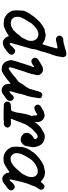

<svg xmlns="http://www.w3.org/2000/svg" viewBox="724 -1498 817 2304"><g transform="rotate(90 1132.0 -345.5)"><path d="M623 -734Q634 -735 642 -731Q650 -728 652 -724Q653 -723 656 -720Q664 -711 665 -700Q666 -696 665 -687Q664 -674 660 -660Q659 -654 658 -648Q657 -642 656.5 -639Q656 -636 656 -632.5Q656 -629 654.5 -625.5Q653 -622 652 -617Q651 -612 649.5 -607.5Q648 -603 642.5 -582.5Q637 -562 635 -559Q627 -548 623 -530Q622 -525 619 -515.5Q616 -506 614.5 -499.5Q613 -493 611 -490Q607 -478 605 -470Q604 -463 602 -457Q600 -451 598.5 -444Q597 -437 596 -433Q589 -414 586 -404Q585 -399 579 -385Q574 -372 573 -365Q572 -360 571 -352Q566 -313 562 -303Q561 -300 558.5 -290.5Q556 -281 554.5 -277.5Q553 -274 552.5 -270.5Q552 -267 549 -258Q546 -249 545 -244Q540 -226 532 -200Q529 -191 527 -183Q523 -168 518 -152Q505 -106 502 -93Q500 -82 498.5 -81Q497 -80 496 -72Q494 -59 500 -55Q502 -54 505.5 -54.5Q509 -55 509.5 -55.5Q510 -56 512 -56Q519 -59 519 -62Q519 -62 522 -65Q530 -72 528 -72Q527 -72 533 -78Q539 -84 546.5 -91.5Q554 -99 558 -102Q574 -116 587 -119Q600 -121 612 -114Q621 -109 628 -99Q635 -90 636 -80Q638 -67 629 -53Q627 -50 616.5 -39Q606 -28 603 -27Q601 -25 597 -21.5Q593 -18 586.5 -13Q580 -8 578 -7Q572 -2 564 2Q561 4 556 8Q549 12 542 16Q538 17 531 20Q518 26 500 28Q495 28 487 28Q479 28 477 28Q475 27 468 24Q461 21 454 16Q443 9 435 0Q427 -9 422 -20Q417 -28 417 -32Q417 -39 413 -41Q408 -45 392 -32Q386 -28 377 -22Q365 -15 357 -11Q352 -10 348.5 -7.5Q345 -5 337 -1.5Q329 2 328 3Q323 7 307 12Q295 17 275 18Q266 19 259 18.5Q252 18 249 17Q243 16 223 15Q209 15 185 2Q161 -10 144 -28Q122 -51 111 -78Q108 -85 108.5 -85.5Q109 -86 108 -90.5Q107 -95 107 -97Q107 -99 106 -100Q106 -104 105 -115Q105 -121 104 -127Q103 -133 103.5 -144.5Q104 -156 105 -161Q105 -167 105.5 -180Q106 -193 106 -196Q106 -199 107 -201Q107 -211 107.5 -212.5Q108 -214 108.5 -216.5Q109 -219 109 -220Q107 -221 119 -248Q125 -263 135 -280Q138 -285 141.5 -291Q145 -297 147.5 -300.5Q150 -304 150 -304Q151 -303 154 -308Q156 -310 158 -312Q160 -314 160.5 -315.5Q161 -317 163 -319Q167 -325 166 -326Q165 -327 170 -333Q186 -354 204 -374Q226 -399 249 -419Q286 -451 322 -468Q326 -469 330 -471Q334 -473 336.5 -473.5Q339 -474 339 -474Q339 -473 345 -475Q349 -476 350 -475.5Q351 -475 353.5 -475.5Q356 -476 359 -477Q366 -477 370 -479Q371 -480 374 -480L377 -481V-482Q382 -482 386 -483Q388 -484 388 -484.5Q388 -485 395.5 -485.5Q403 -486 407 -485Q430 -483 451 -476Q461 -473 470 -468.5Q479 -464 483 -461Q488 -458 493 -454Q502 -448 507 -447Q510 -447 512 -450Q514 -453 516 -461Q518 -468 520 -475Q522 -482 524.5 -490Q527 -498 529.5 -506Q532 -514 535 -525Q538 -536 539 -536L542 -545Q542 -547 541.5 -547.5Q541 -548 542 -551Q543 -554 544 -558Q548 -571 551 -582Q559 -608 560 -615Q561 -624 555 -627Q551 -629 539 -626Q531 -625 527.5 -624Q524 -623 515 -621Q481 -613 465 -610Q450 -608 440 -610Q434 -612 428.5 -615.5Q423 -619 418 -624.5Q413 -630 411 -635Q406 -647 408 -659Q410 -671 420 -681Q430 -691 444 -695Q457 -699 458 -698Q459 -697 461.5 -697Q464 -697 466 -697.5Q468 -698 471 -698Q494 -700 507 -704Q513 -706 516 -707Q519 -708 523.5 -709.5Q528 -711 535.5 -712.5Q543 -714 548.5 -715Q554 -716 557 -717L564 -719L565 -720Q574 -722 574 -723Q574 -724 582.5 -726Q591 -728 598 -729Q614 -733 623 -734ZM395 -398Q376 -401 348 -389Q331 -382 310 -365Q300 -358 287 -345Q265 -323 259 -314Q256 -308 254.5 -306Q253 -304 251 -300Q249 -296 247 -293.5Q245 -291 243.5 -288Q242 -285 240.5 -282.5Q239 -280 238 -277Q237 -274 233 -269Q229 -264 220 -250Q217 -246 213 -239Q205 -226 196 -205Q193 -199 191 -196Q185 -187 183 -164Q182 -157 181 -152Q180 -144 182 -127Q184 -115 192 -102Q196 -94 202 -88Q208 -82 210 -80Q215 -75 218 -75Q219 -75 220 -74L226 -72Q226 -72 230 -71Q236 -69 237 -70Q237 -70 240 -69Q243 -68 250 -67Q257 -66 265 -67Q286 -68 308 -79Q319 -85 325 -89Q326 -90 327 -90Q329 -89 338 -95Q350 -105 349 -107Q349 -108 352 -110Q382 -137 408 -175Q410 -179 411 -179Q413 -179 417 -184Q418 -187 419 -186.5Q420 -186 422 -189.5Q424 -193 424.5 -193Q425 -193 425 -193.5Q425 -194 427 -196Q430 -201 437 -214Q450 -240 451 -243Q453 -245 454.5 -249Q456 -253 458 -258Q463 -268 463 -269Q463 -270 464 -270Q465 -271 468 -283Q469 -288 469 -288.5Q469 -289 469 -291Q470 -298 470 -314Q470 -322 469 -330Q468 -334 467.5 -337.5Q467 -341 466.5 -342.5Q466 -344 465.5 -344Q465 -344 463 -348Q460 -357 455 -365Q449 -375 441 -381Q424 -396 404 -397Q398 -398 395 -398Z M815 -453Q816 -455 824 -453Q836 -451 844 -447Q852 -442 862 -433Q870 -424 876 -413Q883 -398 881 -389Q881 -385 881 -383Q881 -374 875 -356Q873 -351 872 -344Q871 -337 869.5 -330Q868 -323 868 -319Q867 -313 849 -258Q839 -230 837 -226Q834 -220 833.5 -214Q833 -208 825 -187Q820 -171 801 -113Q793 -89 791 -79Q790 -73 789 -68Q785 -51 791 -45Q797 -39 802 -42Q803 -43 806 -44Q814 -45 817 -50Q818 -52 823 -54Q847 -69 879 -95Q896 -109 918 -129Q922 -132 922 -132Q923 -130 928 -135Q930 -138 932 -138.5Q934 -139 936 -141Q938 -143 938 -142.5Q938 -142 940 -144Q942 -146 942.5 -145.5Q943 -145 944 -146.5Q945 -148 945.5 -148Q946 -148 947 -149Q948 -150 948.5 -150Q949 -150 949.5 -151Q950 -152 952 -153Q957 -156 961 -161Q962 -163 966.5 -169Q971 -175 971 -175.5Q971 -176 971.5 -176.5Q972 -177 972.5 -178.5Q973 -180 974 -181Q975 -182 975.5 -183Q976 -184 977 -186Q981 -190 980 -190Q979 -190 982 -193Q986 -198 985 -200Q984 -200 988 -205Q1029 -257 1045 -290Q1049 -300 1068 -371L1075 -398L1078 -405Q1079 -408 1079.5 -408.5Q1080 -409 1081.5 -412.5Q1083 -416 1083.5 -418Q1084 -420 1084.5 -420.5Q1085 -421 1085.5 -421.5Q1086 -422 1087 -425Q1088 -428 1089 -428.5Q1090 -429 1090 -430Q1090 -431 1093.5 -434.5Q1097 -438 1097 -438Q1098 -439 1099 -440Q1100 -441 1100.5 -441Q1101 -441 1103.5 -442.5Q1106 -444 1107.5 -444Q1109 -444 1110 -445Q1111 -445 1118 -445Q1125 -445 1125.5 -444Q1126 -443 1128.5 -442.5Q1131 -442 1132 -441L1138 -439L1139 -438Q1140 -438 1141 -438H1143Q1148 -433 1149 -433.5Q1150 -434 1153 -428Q1156 -422 1157 -418.5Q1158 -415 1158 -408Q1158 -399 1154 -384Q1153 -381 1152 -373Q1150 -354 1149 -349Q1148 -345 1147.5 -342Q1147 -339 1146 -334Q1145 -328 1146 -328V-327Q1145 -325 1145 -324Q1145 -321 1137 -290Q1134 -279 1133 -274Q1129 -258 1127 -253Q1126 -249 1126 -249Q1126 -248 1125.5 -248Q1125 -248 1125 -248L1122 -240Q1122 -240 1120 -235Q1115 -221 1111 -205Q1109 -195 1107.5 -190Q1106 -185 1104 -174Q1102 -163 1101 -159Q1100 -155 1097 -143Q1090 -115 1085 -102Q1084 -98 1083 -94Q1082 -90 1079 -83Q1075 -72 1074 -62Q1073 -55 1075 -53Q1075 -52 1077.5 -52Q1080 -52 1081 -52.5Q1082 -53 1082.5 -53Q1083 -53 1084 -54Q1085 -55 1085.5 -55Q1086 -55 1087 -56Q1088 -57 1088.5 -57Q1089 -57 1091 -58.5Q1093 -60 1096 -61.5Q1099 -63 1100 -63.5Q1101 -64 1101 -64Q1102 -64 1106 -70Q1109 -72 1109.5 -72.5Q1110 -73 1112.5 -76Q1115 -79 1117.5 -82Q1120 -85 1120 -85Q1120 -85 1122 -86.5Q1124 -88 1124 -88.5Q1124 -89 1126.5 -91Q1129 -93 1129.5 -94Q1130 -95 1135 -97Q1137 -98 1138 -98.5Q1139 -99 1139 -100Q1138 -102 1151 -102Q1152 -102 1153 -102Q1163 -102 1172 -96Q1175 -94 1180.5 -88Q1186 -82 1186 -80Q1187 -79 1188.5 -74.5Q1190 -70 1190 -61Q1190 -46 1185 -35Q1181 -28 1165 -14Q1152 -2 1151 -3Q1150 -3 1148 -1Q1139 5 1130 11Q1121 16 1116 21Q1108 28 1101 32Q1099 34 1097 35Q1093 38 1084 40Q1073 43 1060 43Q1047 42 1039 39Q1008 27 994 -1Q985 -20 986 -49Q987 -58 986.5 -60Q986 -62 983 -62Q978 -62 960 -47Q953 -40 941 -31Q937 -28 932 -23.5Q927 -19 924.5 -17.5Q922 -16 918 -12.5Q914 -9 911 -7.5Q908 -6 902 -1Q889 9 871 20Q863 25 856 28Q854 29 851 31Q842 37 827 41Q816 44 800 41Q795 41 791 41Q785 41 775 38Q760 33 748 25Q738 18 732 10Q729 7 726 3Q721 -4 716 -13Q710 -23 711 -24V-25Q711 -26 708 -37Q707 -40 706 -43Q705 -46 704.5 -46.5Q704 -47 704 -50Q703 -58 702 -58Q701 -58 701 -66Q703 -94 720 -146Q727 -170 728 -171Q730 -172 731 -175Q736 -185 737 -193L736 -195Q736 -196 741.5 -212Q747 -228 758 -262.5Q769 -297 772 -307L776 -315V-313L777 -315Q778 -318 780.5 -324.5Q783 -331 783 -332Q785 -334 786 -340Q787 -345 784 -346Q781 -347 775 -344Q768 -341 768 -338Q768 -338 756 -330Q730 -315 720 -314Q711 -313 704 -315Q696 -317 686 -327Q678 -334 675 -343Q668 -357 675 -372Q680 -385 695 -396Q702 -401 719 -411Q725 -415 733 -420Q774 -446 789 -450Q794 -452 795 -452Q797 -452 802.5 -452Q808 -452 811 -452Q814 -452 815 -453Z M1612 -475Q1620 -475 1633 -474Q1651 -472 1667 -464Q1673 -462 1675 -461Q1679 -459 1683 -457Q1688 -454 1689 -454.5Q1690 -455 1698.5 -447Q1707 -439 1712 -433Q1726 -416 1732 -397Q1734 -392 1735 -389Q1737 -384 1741 -369Q1747 -343 1745 -325Q1745 -322 1744 -319Q1743 -316 1742 -311Q1741 -299 1739 -291Q1738 -285 1737 -278Q1736 -271 1735.5 -268.5Q1735 -266 1734.5 -262Q1734 -258 1732.5 -253.5Q1731 -249 1730 -245Q1728 -231 1710 -212Q1702 -204 1694 -198Q1684 -191 1674 -188Q1669 -186 1662 -186Q1641 -185 1627 -190Q1615 -195 1600 -207Q1590 -214 1586 -220L1581 -225L1574 -245Q1573 -253 1574 -263Q1577 -292 1599 -315Q1605 -321 1614.5 -328.5Q1624 -336 1625 -336Q1627 -335 1633 -340Q1635 -341 1635 -341Q1637 -340 1642 -346L1644 -349L1645 -350Q1650 -358 1648 -360Q1647 -360 1648 -362Q1648 -366 1645 -372Q1639 -384 1625 -389Q1617 -391 1603 -386Q1598 -384 1595.5 -383.5Q1593 -383 1591 -382L1586 -377L1577 -369Q1572 -364 1566 -360Q1549 -345 1537 -331Q1530 -322 1528 -322.5Q1526 -323 1514 -306Q1503 -291 1497 -282Q1494 -278 1491.5 -275Q1489 -272 1486 -267Q1473 -248 1468 -236Q1466 -229 1464 -225Q1462 -221 1462.5 -220Q1463 -219 1462 -217Q1458 -206 1451 -192Q1450 -190 1448.5 -185.5Q1447 -181 1445 -176Q1436 -155 1430 -137Q1427 -131 1425 -124.5Q1423 -118 1422 -115Q1416 -96 1413 -94Q1412 -93 1408 -83Q1405 -75 1407 -71Q1409 -67 1418 -67Q1423 -67 1424 -68Q1425 -69 1449 -69Q1475 -68 1483 -65Q1494 -59 1502 -49Q1507 -43 1509 -36Q1512 -29 1510 -23Q1508 -13 1504 -6Q1494 10 1477 15Q1464 18 1442 16Q1430 15 1421 18L1418 19H1344Q1260 19 1258 17Q1257 17 1249 16.5Q1241 16 1234 16L1227 15L1223 13Q1216 9 1210 3Q1204 -4 1201 -10Q1195 -26 1202 -41Q1211 -60 1230 -66Q1234 -67 1235 -66.5Q1236 -66 1243 -67L1251 -68Q1251 -69 1261 -69Q1271 -69 1282 -69Q1293 -69 1296 -70Q1302 -71 1307 -76Q1314 -83 1321 -109Q1322 -113 1322.5 -115.5Q1323 -118 1323.5 -119.5Q1324 -121 1324 -122Q1325 -122 1326 -124.5Q1327 -127 1328 -131Q1329 -135 1330 -142Q1331 -148 1331 -151Q1331 -154 1333 -164Q1335 -174 1337 -184.5Q1339 -195 1339 -198Q1341 -204 1344 -224Q1345 -237 1346 -238Q1349 -240 1349 -247Q1349 -249 1349.5 -249.5Q1350 -250 1351 -254Q1353 -261 1355 -269Q1356 -274 1358 -280Q1361 -294 1364 -298Q1364 -299 1364 -300Q1364 -301 1364 -301Q1366 -301 1367 -306Q1367 -308 1367.5 -308Q1368 -308 1368.5 -309.5Q1369 -311 1370 -311Q1372 -311 1372 -314Q1372 -315 1373 -315Q1374 -315 1373 -318Q1373 -319 1372.5 -321.5Q1372 -324 1371 -324.5Q1370 -325 1370 -326Q1370 -327 1370 -328Q1370 -329 1369 -328L1368 -329L1367 -335V-336Q1367 -337 1367 -340Q1366 -343 1365 -359Q1364 -379 1360 -384Q1359 -385 1357 -385Q1352 -386 1339 -377Q1336 -374 1330.5 -371Q1325 -368 1321.5 -366Q1318 -364 1314 -362.5Q1310 -361 1304 -358Q1291 -351 1278 -350Q1273 -350 1268 -351Q1263 -352 1262 -352Q1256 -353 1247 -362Q1241 -370 1238 -376Q1231 -394 1242 -412Q1249 -422 1262 -431Q1283 -445 1314 -461Q1320 -463 1321.5 -463Q1323 -463 1328 -465Q1333 -467 1336 -467Q1340 -467 1343 -469Q1345 -470 1349 -470Q1358 -471 1358 -473Q1358 -473 1364 -473Q1386 -472 1406 -460Q1413 -455 1420 -447Q1431 -436 1436 -424Q1446 -404 1446 -384Q1446 -379 1445.5 -378Q1445 -377 1444.5 -372Q1444 -367 1443 -362.5Q1442 -358 1442 -354.5Q1442 -351 1443 -351Q1446 -351 1446 -354Q1446 -354 1447.5 -356Q1449 -358 1449 -358.5Q1449 -359 1450 -361Q1454 -366 1453 -366Q1453 -367 1456 -370Q1462 -376 1462 -378H1461Q1459 -377 1461.5 -379.5Q1464 -382 1472 -390Q1477 -396 1484.5 -403.5Q1492 -411 1497.5 -416.5Q1503 -422 1503 -421.5Q1503 -421 1504 -421.5Q1505 -422 1507 -423.5Q1509 -425 1511 -427Q1514 -429 1514.5 -429Q1515 -429 1517.5 -431Q1520 -433 1521 -434Q1522 -434 1523.5 -435Q1525 -436 1526 -436.5Q1527 -437 1529 -438L1531 -439L1532 -440Q1533 -441 1533.5 -441Q1534 -441 1535 -442L1537 -443Q1537 -442 1540.5 -444Q1544 -446 1546 -447Q1551 -449 1555 -453Q1557 -454 1560 -456Q1563 -458 1563 -458.5Q1563 -459 1564.5 -459.5Q1566 -460 1566.5 -460.5Q1567 -461 1573 -464Q1576 -465 1576 -465.5Q1576 -466 1580 -467.5Q1584 -469 1584 -469Q1584 -470 1597 -473Q1604 -474 1612 -475Z M2042 -478Q2066 -477 2085 -472Q2104 -467 2123 -455Q2134 -449 2150 -434Q2157 -427 2160 -427Q2162 -427 2163 -428Q2166 -430 2175 -441Q2180 -448 2185 -454Q2198 -466 2208 -470Q2218 -473 2219 -471Q2219 -470 2228 -469Q2235 -468 2240 -463Q2241 -462 2243 -460Q2250 -454 2253 -447Q2256 -440 2256 -431Q2256 -423 2255 -419Q2252 -411 2238 -391Q2234 -385 2231 -382Q2225 -374 2221 -365Q2219 -360 2219 -359Q2219 -358 2217 -354Q2214 -347 2210 -336Q2209 -333 2208 -330Q2207 -327 2207 -326Q2206 -322 2198 -303Q2192 -290 2191 -287Q2190 -285 2186.5 -275Q2183 -265 2181.5 -261Q2180 -257 2177.5 -249Q2175 -241 2173.5 -235Q2172 -229 2170 -223.5Q2168 -218 2165 -207Q2161 -191 2160 -189Q2158 -180 2156.5 -172Q2155 -164 2153 -155Q2151 -146 2149 -138Q2147 -130 2146 -124Q2142 -108 2140 -98Q2138 -85 2136 -82Q2136 -81 2135.5 -79Q2135 -77 2134 -72Q2131 -57 2136 -52Q2139 -49 2143 -53Q2147 -56 2147 -56.5Q2147 -57 2148 -58Q2153 -61 2153 -63Q2152 -63 2156 -66Q2161 -71 2161 -72Q2161 -73 2160 -73Q2160 -73 2161.5 -74.5Q2163 -76 2165.5 -78.5Q2168 -81 2170.5 -83.5Q2173 -86 2176 -89Q2179 -92 2181 -94Q2191 -102 2199 -107Q2222 -122 2242 -107Q2258 -96 2262 -84Q2267 -68 2260 -54Q2256 -45 2248 -38Q2243 -34 2241 -31.5Q2239 -29 2236 -27Q2233 -25 2230 -23Q2220 -14 2199 1Q2195 3 2190 7Q2172 23 2159 29Q2141 35 2119 35Q2107 35 2089 23Q2078 16 2070.5 6.5Q2063 -3 2059 -12Q2058 -13 2057 -15.5Q2056 -18 2055.5 -20Q2055 -22 2054.5 -24Q2054 -26 2053.5 -27Q2053 -28 2053 -28Q2054 -28 2053 -37Q2050 -50 2047 -50Q2040 -50 2022 -36Q2008 -27 2005 -25Q2002 -24 1999 -21Q1985 -10 1968 -1Q1937 15 1922 18Q1906 21 1899 20Q1894 20 1881 20Q1868 20 1865 20Q1856 21 1834 13Q1817 6 1801 -5Q1770 -26 1752 -63Q1742 -81 1744 -83Q1745 -84 1743 -90Q1742 -93 1742 -94.5Q1742 -96 1741.5 -102Q1741 -108 1740 -116Q1737 -146 1742 -165Q1743 -169 1743 -179Q1743 -189 1743.5 -191Q1744 -193 1744 -197.5Q1744 -202 1745 -205.5Q1746 -209 1745.5 -209.5Q1745 -210 1746 -213.5Q1747 -217 1746.5 -219.5Q1746 -222 1749 -229Q1760 -264 1782 -300Q1786 -307 1787 -307Q1789 -307 1792 -312Q1794 -315 1794 -315Q1796 -315 1797 -319Q1797 -320 1799 -322Q1803 -328 1802 -328Q1801 -329 1804 -333Q1807 -337 1812.5 -343.5Q1818 -350 1823 -356Q1839 -374 1858 -390Q1916 -441 1971 -463L1978 -465Q1978 -464 1985 -466Q1990 -468 1990.5 -467.5Q1991 -467 1994.5 -468Q1998 -469 1998.5 -468.5Q1999 -468 2002 -469Q2007 -470 2020 -474Q2024 -475 2025 -475Q2031 -475 2031 -477Q2031 -478 2034.5 -478Q2038 -478 2042 -478ZM2041 -390Q2026 -391 2020 -390Q2010 -389 1989.5 -381Q1969 -373 1959 -367Q1956 -366 1951 -362Q1941 -356 1935 -351Q1932 -348 1920 -338Q1911 -331 1903 -322Q1895 -314 1884 -296Q1874 -281 1875 -281Q1875 -281 1874.5 -279.5Q1874 -278 1872 -275.5Q1870 -273 1868 -270Q1849 -244 1834 -206Q1831 -200 1829 -197Q1826 -191 1824 -183Q1824 -182 1821 -168Q1817 -150 1817 -132Q1817 -118 1821 -109Q1827 -97 1839 -84Q1849 -73 1856 -70Q1861 -67 1866 -66Q1868 -66 1871 -65Q1877 -64 1877 -65Q1878 -65 1883 -65Q1903 -63 1926 -73Q1940 -79 1957 -92Q1962 -96 1963 -96Q1967 -96 1971 -101Q1973 -103 1972 -104L1973 -105Q1993 -121 2012 -143Q2035 -168 2043 -181Q2044 -182 2044 -182Q2047 -181 2051 -188Q2052 -190 2053 -190Q2054 -190 2055.5 -192.5Q2057 -195 2059 -197Q2061 -199 2061 -199.5Q2061 -200 2062 -201Q2067 -206 2068 -210Q2069 -212 2071 -216Q2079 -230 2087 -249Q2091 -258 2094 -263Q2097 -269 2098 -275Q2100 -281 2100.5 -283.5Q2101 -286 2101 -286.5Q2101 -287 2101.5 -289.5Q2102 -292 2102 -295Q2102 -298 2102.5 -300.5Q2103 -303 2103.5 -308.5Q2104 -314 2104.5 -322Q2105 -330 2104 -333L2103 -335L2102 -336Q2102 -342 2098 -352Q2093 -365 2081 -375Q2070 -385 2057 -388Q2053 -390 2041 -390Z"/></g></svg>

Font: TT2020 Style E
Style: Italic
Weight: 400
Italic angle: -15°
Version: Version 0.2.000